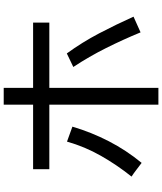

<svg xmlns="http://www.w3.org/2000/svg" viewBox="61 -899 878 1040"><g transform="rotate(-90 500.0 -379.0)"><path d="M453.1 40V-550.8H103.5V-638.7H453.1V-797.9H543.9V-638.7H897.5V-550.8H543.9V40ZM844.7 -56.6Q805.7 -151.4 759.8 -243.2Q713.9 -335 657.2 -420.9L730.5 -456.1Q791 -373 839.4 -280.8Q887.7 -188.5 929.7 -94.7ZM137.7 -50.8Q119.1 -64.5 101.1 -78.6Q83 -92.8 63.5 -105.5Q126 -183.6 175.8 -271Q225.6 -358.4 252.9 -455.1L334 -425.8Q303.7 -323.2 254.9 -228.5Q206.1 -133.8 137.7 -50.8Z"/></g></svg>

Font: Kosugi
Style: Regular
Weight: 400
Version: Version 4.002